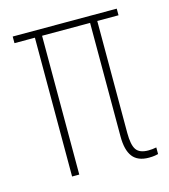

<svg xmlns="http://www.w3.org/2000/svg" viewBox="-86 -597 592 672"><g transform="rotate(-15 209.5 -260.5)"><path d="M372 6Q332 6 313.5 -18Q295 -42 295 -91V-503H121V0H95V-503H21V-527H398V-503H321V-97Q321 -54 333 -36.5Q345 -19 377 -19Q391 -19 406 -22V2Q403 3 394 4.5Q385 6 372 6Z"/></g></svg>

Font: Noto Sans ExtraCondensed Thin
Style: Regular
Weight: 100
Width: 2
Designer: Monotype Design Team
Foundry: Monotype Imaging Inc.
Version: Version 2.013; ttfautohint (v1.8.4.7-5d5b)